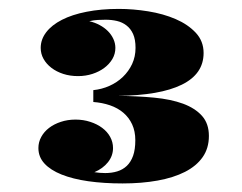

<svg xmlns="http://www.w3.org/2000/svg" viewBox="-20 -769 556 442"><path d="M197.3 -372.6Q204.1 -371.6 210.2 -371.1Q216.3 -370.6 222.2 -370.6Q237.3 -370.6 250 -374.5Q262.7 -378.4 272 -387.2Q281.2 -396 286.4 -410.4Q291.5 -424.8 291.5 -446.3Q291.5 -466.8 284.2 -482.7Q276.9 -498.5 263.9 -509.5Q251 -520.5 233.2 -526.6Q215.3 -532.7 194.8 -534.2V-561.5Q214.4 -563.5 231.9 -571.3Q249.5 -579.1 262.9 -592Q276.4 -605 284.2 -621.8Q292 -638.7 292 -658.7Q292 -678.2 286.4 -690.7Q280.8 -703.1 271.2 -710.4Q261.7 -717.8 249.3 -720.7Q236.8 -723.6 223.1 -723.6Q214.4 -723.6 205.3 -723.1Q196.3 -722.7 185.5 -720.2Q198.2 -717.3 209.2 -711.4Q220.2 -705.6 228.3 -697.5Q236.3 -689.5 241 -679.4Q245.6 -669.4 245.6 -658.7Q245.6 -645 238.8 -633.3Q231.9 -621.6 220.2 -612.8Q208.5 -604 192.9 -598.9Q177.2 -593.8 159.7 -593.8Q141.1 -593.8 125.5 -598.9Q109.9 -604 98.4 -612.8Q86.9 -621.6 80.3 -633.3Q73.7 -645 73.7 -658.7Q73.7 -678.2 86.4 -694.8Q99.1 -711.4 122.6 -723.4Q146 -735.4 179.2 -741.9Q212.4 -748.5 253.4 -748.5Q286.6 -748.5 321.3 -742.9Q356 -737.3 384.3 -725.1Q412.6 -712.9 430.7 -693.6Q448.7 -674.3 448.7 -647Q448.7 -598.6 398.4 -574Q348.1 -549.3 251 -548.3Q296.4 -547.9 335 -544.2Q373.5 -540.5 401.4 -530.3Q429.2 -520 445.1 -502.2Q460.9 -484.4 460.9 -456.1Q460.9 -427.7 446.5 -407.2Q432.1 -386.7 405.8 -373.3Q379.4 -359.9 342.8 -353.3Q306.2 -346.7 262.2 -346.7Q218.8 -346.7 183.1 -351.8Q147.5 -356.9 121.8 -367.2Q96.2 -377.4 82.3 -392.6Q68.4 -407.7 68.4 -428.2Q68.4 -441.9 75 -453.9Q81.5 -465.8 93 -474.6Q104.5 -483.4 120.1 -488.5Q135.7 -493.7 153.8 -493.7Q171.9 -493.7 187.7 -488.5Q203.6 -483.4 215.3 -474.6Q227.1 -465.8 233.6 -453.9Q240.2 -441.9 240.2 -428.2Q240.2 -410.2 228.5 -395.5Q216.8 -380.9 197.3 -372.6Z"/></svg>

Font: GravitasOne
Style: Regular
Weight: 400
Designer: Riccardo De Franceschi
Foundry: Sorkin Type Co.
Version: Version 1.001